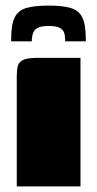

<svg xmlns="http://www.w3.org/2000/svg" viewBox="-20 -667 348 687"><path d="M40 0Q40 -99 40 -197.5Q40 -296 40 -394Q40 -415 43.5 -430Q47 -445 62.5 -452.5Q78 -460 114 -460H268V0ZM20 -519V-528Q20 -579 32.5 -604.5Q45 -630 74.5 -638.5Q104 -647 154 -647Q204 -647 233 -638.5Q262 -630 274.5 -604.5Q287 -579 287 -528V-519H213V-526Q213 -540 209 -551Q205 -562 192.5 -568Q180 -574 154 -574Q129 -574 116.5 -568Q104 -562 99.5 -551.5Q95 -541 94 -527V-519Z"/></svg>

Font: Genos Black
Style: Regular
Weight: 900
Designer: Robert E. Leuschke
Foundry: Robert E. Leuschke
Version: Version 1.010